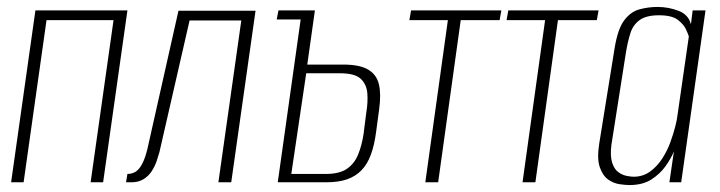

<svg xmlns="http://www.w3.org/2000/svg" viewBox="-20 -525 2073 553"><path d="M12 0 82 -495H347L277 0H241L307 -467H114L48 0Z M343 0 347 -24Q361 -24 371.5 -31Q382 -38 390.5 -55Q399 -72 405 -98L494 -494H716L646 0H609L675 -466H526L439 -86Q436 -75 431 -60.5Q426 -46 417 -32Q408 -18 393.5 -9Q379 0 359 0Z M780 0 846 -469H777L782 -495H887L865 -339H969Q1016 -339 1040.5 -324.5Q1065 -310 1071.5 -281.5Q1078 -253 1072 -210L1063 -143Q1058 -106 1048 -79Q1038 -52 1021 -34.5Q1004 -17 979.5 -8.5Q955 0 920 0ZM819 -24H918Q958 -24 979.5 -39Q1001 -54 1011.5 -80Q1022 -106 1027 -138L1035 -201Q1040 -230 1038 -256Q1036 -282 1019 -298Q1002 -314 959 -314H862Z M1205 0 1270 -467H1159L1164 -495H1424L1419 -467H1307L1242 0Z M1485 0 1550 -467H1439L1444 -495H1704L1699 -467H1587L1522 0Z M1793 8Q1782 8 1764.5 5.5Q1747 3 1731.5 -8Q1716 -19 1707.5 -43.5Q1699 -68 1706 -112L1750 -385Q1759 -441 1777.5 -466Q1796 -491 1821.5 -498Q1847 -505 1874 -505Q1905 -505 1934 -494Q1963 -483 1970 -455L1975 -495H2012L1942 0H1908L1921 -89Q1913 -69 1897 -46.5Q1881 -24 1856 -8Q1831 8 1793 8ZM1805 -16Q1832 -16 1852.5 -31Q1873 -46 1887.5 -68.5Q1902 -91 1911 -116Q1920 -141 1925 -161Q1930 -181 1931 -191L1964 -420Q1962 -427 1955.5 -441Q1949 -455 1932 -468Q1915 -481 1878 -481Q1841 -481 1822 -467Q1803 -453 1795.5 -429Q1788 -405 1783 -375L1741 -108Q1737 -76 1743 -57Q1749 -38 1760.5 -29.5Q1772 -21 1784.5 -18.5Q1797 -16 1805 -16Z"/></svg>

Font: Alumni Sans ExtraLight
Style: Italic
Weight: 250
Italic angle: -8°
Version: Version 1.016